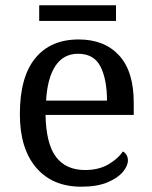

<svg xmlns="http://www.w3.org/2000/svg" viewBox="-20 -695 575 725"><path d="M287 10Q178 10 116.5 -62Q55 -134 55 -264Q55 -404 113 -475Q171 -546 277 -546Q374 -546 429.5 -486Q485 -426 485 -307V-261H152Q154 -152 191.5 -102.5Q229 -53 301 -53Q353 -53 389.5 -74.5Q426 -96 444 -123Q451 -120 457 -111Q463 -102 463 -89Q463 -69 444 -46Q425 -23 386 -6.5Q347 10 287 10ZM384 -315Q384 -395 359.5 -443.5Q335 -492 275 -492Q220 -492 189.5 -446.5Q159 -401 154 -315ZM128 -616V-675H418V-616Z"/></svg>

Font: Noto Serif Old Uyghur
Style: Regular
Weight: 400
Designer: Lewis McGuffie
Foundry: Google LLC
Version: Version 1.003; ttfautohint (v1.8.4.7-5d5b)